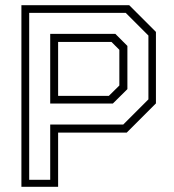

<svg xmlns="http://www.w3.org/2000/svg" viewBox="-20 -720 669 740"><path d="M62.5 0V-700H478L581 -597V-321.5L468.5 -209H204V0ZM92.5 -27H173.5V-240H455L552 -337V-583L464.5 -670.5H92.5ZM204 -350.5H399.5L440 -390.5V-528L409.5 -558.5H204ZM173.5 -321V-589.5H424.5L471 -543V-376.5L415 -321Z"/></svg>

Font: Tourney Thin Light
Style: Regular
Weight: 300
Version: Version 1.015